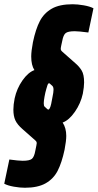

<svg xmlns="http://www.w3.org/2000/svg" viewBox="-47 -716 460 904"><path d="M-27 149 -3 35Q41 41 60 41Q92 41 103 32Q114 23 119 -5Q126 -38 126 -42Q126 -48 122.5 -51.5Q119 -55 118 -56L58 -109Q35 -129 25.5 -149Q16 -169 16 -200Q16 -223 22 -253Q32 -299 58.5 -337Q85 -375 115 -386Q100 -409 100 -450Q100 -475 108 -517Q121 -579 140.5 -616.5Q160 -654 196.5 -675Q233 -696 295 -696Q318 -696 347 -691Q376 -686 393 -677L369 -563Q323 -569 305 -569Q273 -569 262 -560Q251 -551 246 -523Q244 -514 241.5 -502.5Q239 -491 239 -486Q239 -480 242.5 -476.5Q246 -473 247 -472L307 -419Q326 -403 337.5 -384Q349 -365 349 -328Q349 -307 343 -275Q333 -229 305.5 -189.5Q278 -150 248 -139Q265 -113 265 -76Q265 -53 257 -11Q244 50 224.5 88Q205 126 168 147Q131 168 70 168Q47 168 18.5 163Q-10 158 -27 149ZM194 -227Q195 -235 200 -258.5Q205 -282 205 -293Q205 -306 200 -311L188 -322Q186 -324 184 -324Q180 -324 177 -316.5Q174 -309 171 -297Q166 -280 162.5 -260Q159 -240 159 -230Q159 -217 163 -214L176 -202L180 -200Q188 -200 194 -227Z"/></svg>

Font: Saira Ultra Condensed Black
Style: Italic
Weight: 900
Width: 1
Italic angle: -12°
Designer: Hector Gatti with collaboration of the Omnibus-Type team
Foundry: Omnibus-Type
Version: Version 1.001; ttfautohint (v1.8)